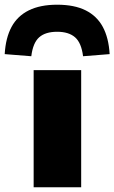

<svg xmlns="http://www.w3.org/2000/svg" viewBox="-67 -796 486 816"><path d="M76 0V-498H278V0ZM66 -557 -47 -566Q-43 -635 -18 -681.5Q7 -728 55.5 -752Q104 -776 176 -776Q249 -776 297 -752Q345 -728 370 -681.5Q395 -635 399 -566L286 -557Q279 -614 252 -637.5Q225 -661 176 -661Q126 -661 99.5 -637.5Q73 -614 66 -557Z"/></svg>

Font: Nunito Sans 10pt Expanded Black
Style: Regular
Weight: 900
Width: 7
Designer: Vernon Adams
Foundry: Vernon Adams
Version: Version 3.101;gftools[0.9.27]